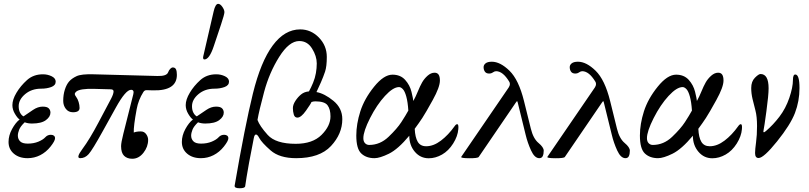

<svg xmlns="http://www.w3.org/2000/svg" viewBox="-20 -811 4205 998"><path d="M24.4 -73.2Q24.4 -106.9 42.7 -140.4Q61 -173.8 82 -189.9Q71.3 -196.3 57.9 -218.8Q44.4 -241.2 44.4 -264.6Q44.4 -293.5 65.7 -329.1Q86.9 -364.7 120.4 -394.8Q153.8 -424.8 203.1 -424.8Q227.5 -424.8 248.5 -414.6Q269.5 -404.3 269.5 -386.7Q269.5 -367.2 246.3 -358.6Q223.1 -350.1 193.8 -350.1Q144.5 -350.1 110.8 -321.8Q77.1 -293.5 77.1 -258.8Q77.1 -239.3 84.2 -225.6Q91.3 -211.9 102.1 -206.1Q126.5 -222.7 151.6 -239.7Q176.8 -256.8 202.1 -256.8Q224.6 -256.8 233.4 -247.8Q242.2 -238.8 242.2 -225.6Q242.2 -204.1 218.5 -186.5Q194.8 -168.9 146 -168.9Q125.5 -168.9 108.4 -175.3Q86.4 -154.3 79.6 -137Q72.8 -119.6 72.8 -106Q72.8 -88.4 84.5 -76.4Q96.2 -64.5 124 -64.5Q155.3 -64.5 179.7 -74.7Q204.1 -85 215.6 -97.7Q227.1 -110.4 244.1 -110.4Q254.4 -110.4 260.3 -105.7Q266.1 -101.1 266.1 -92.3Q266.1 -78.6 242.9 -49.3Q219.7 -20 189 -4.4Q158.2 11.2 123.5 11.2Q79.6 11.2 52 -12.2Q24.4 -35.6 24.4 -73.2Z M556.2 -346.7 469.2 -349.1Q396.5 -351.1 376.5 -335Q368.7 -328.6 368.7 -321.8Q368.7 -316.9 376.2 -306.9Q383.8 -296.9 388.7 -280.8Q393.6 -264.6 393.6 -250Q393.6 -227.5 359.4 -227.5Q335.9 -227.5 322.3 -245.1Q308.6 -262.7 308.6 -286.6Q308.6 -318.4 317.1 -345.2Q325.7 -372.1 339.4 -387.7Q353 -403.3 377.9 -415Q402.8 -426.8 467.3 -424.8L798.3 -416Q846.7 -414.6 854 -435.5Q857.9 -446.3 865 -453.4Q872.1 -460.4 877.9 -460.4Q890.6 -460.4 895 -450.2Q899.4 -439.9 899.4 -421.9Q899.4 -338.4 775.4 -341.3L742.2 -342.3Q731.4 -342.8 725.1 -332.5Q699.2 -291.5 690.4 -243.7Q673.8 -154.3 675.3 -122.1Q689.5 -127.9 711.9 -127.9Q729.5 -127.9 739.7 -113.8Q750 -99.6 750 -84Q750 -47.9 725.6 -16.8Q701.2 14.2 667.5 14.2Q640.6 14.2 625 -1.2Q609.4 -16.6 609.4 -51.3Q609.4 -69.3 621.1 -115.7L672.9 -321.3Q678.7 -344.2 661.1 -344.2Q633.3 -344.2 582 -251.5L514.6 -129.9Q460 -31.2 440.9 -10Q421.9 11.2 397.2 11.2Q372.6 11.2 409.2 -37.8Q445.8 -86.9 492.2 -174.8L557.6 -298.3Q570.3 -322.8 570.3 -335.9Q570.3 -346.2 556.2 -346.7Z M925.3 -73.2Q925.3 -106.9 943.6 -140.4Q961.9 -173.8 982.9 -189.9Q972.2 -196.3 958.7 -218.8Q945.3 -241.2 945.3 -264.6Q945.3 -293.5 966.6 -329.1Q987.8 -364.7 1021.2 -394.8Q1054.7 -424.8 1104 -424.8Q1128.4 -424.8 1149.4 -414.6Q1170.4 -404.3 1170.4 -386.7Q1170.4 -367.2 1147.2 -358.6Q1124 -350.1 1094.7 -350.1Q1045.4 -350.1 1011.7 -321.8Q978 -293.5 978 -258.8Q978 -239.3 985.1 -225.6Q992.2 -211.9 1002.9 -206.1Q1027.3 -222.7 1052.5 -239.7Q1077.6 -256.8 1103 -256.8Q1125.5 -256.8 1134.3 -247.8Q1143.1 -238.8 1143.1 -225.6Q1143.1 -204.1 1119.4 -186.5Q1095.7 -168.9 1046.9 -168.9Q1026.4 -168.9 1009.3 -175.3Q987.3 -154.3 980.5 -137Q973.6 -119.6 973.6 -106Q973.6 -88.4 985.4 -76.4Q997.1 -64.5 1024.9 -64.5Q1056.2 -64.5 1080.6 -74.7Q1105 -85 1116.5 -97.7Q1127.9 -110.4 1145 -110.4Q1155.3 -110.4 1161.1 -105.7Q1167 -101.1 1167 -92.3Q1167 -78.6 1143.8 -49.3Q1120.6 -20 1089.8 -4.4Q1059.1 11.2 1024.4 11.2Q980.5 11.2 952.9 -12.2Q925.3 -35.6 925.3 -73.2ZM1042.5 -502Q1035.6 -502 1035.6 -512.2Q1035.6 -515.6 1036.6 -518.6L1090.8 -752.9Q1099.6 -790.5 1113.8 -791Q1125 -791 1135.7 -775.4Q1146.5 -759.8 1146.5 -748Q1146.5 -736.3 1128.9 -683.6L1091.3 -571.3Q1068.4 -502 1042.5 -502Z M1540.5 -658.2Q1596.2 -658.2 1637.5 -616Q1678.7 -573.7 1678.7 -515.1Q1678.7 -465.8 1669.7 -438.7Q1660.6 -411.6 1648.2 -383.3Q1635.7 -355 1625 -332.5Q1667 -324.7 1713.1 -286.9Q1759.3 -249 1759.3 -191.4Q1759.3 -115.2 1700.4 -52Q1641.6 11.2 1519.5 11.2Q1432.6 11.2 1386.5 -29.3Q1340.3 -69.8 1327.6 -93.8Q1318.4 -111.8 1310.5 -111.8Q1302.7 -111.8 1299.3 -93.3Q1290 -48.3 1274.4 36.1Q1259.3 120.6 1254.4 157.2Q1252.9 167.5 1225.3 167.5Q1197.8 167.5 1199.7 153.8Q1253.4 -157.7 1294.4 -324.2Q1335.4 -490.7 1397.5 -574.5Q1459.5 -658.2 1540.5 -658.2ZM1602.1 -558.6Q1578.1 -597.7 1535.6 -597.7Q1482.9 -597.7 1431.4 -515.6Q1379.9 -433.6 1353 -333.7Q1326.2 -233.9 1318.4 -187.5Q1329.6 -156.2 1371.3 -109.9Q1413.1 -63.5 1517.1 -63.5Q1605 -63.5 1651.4 -109.9Q1697.8 -156.2 1697.8 -206.1Q1697.8 -243.2 1682.6 -263.7Q1667.5 -284.2 1618.7 -284.2Q1609.4 -284.2 1599.1 -280.8Q1595.7 -271.5 1570.3 -235.6Q1544.9 -199.7 1525.9 -199.7Q1511.7 -199.7 1507.1 -215.6Q1502.4 -231.4 1502.4 -249Q1502.4 -266.6 1515.4 -286.6Q1528.3 -306.6 1545.2 -320.3Q1562 -334 1585.9 -335.9Q1597.2 -356 1607.4 -380.9Q1617.7 -405.8 1622.1 -431.4Q1626.5 -457 1626.5 -481.4Q1626.5 -519.5 1602.1 -558.6Z M2208.5 11.7Q2165 11.7 2136.2 -22.2Q2107.4 -56.2 2107.4 -105.5Q2048.8 -35.2 2001.5 -12Q1954.1 11.2 1926.3 11.2Q1883.8 11.2 1857.9 -13.2Q1832 -37.6 1832 -106.4Q1832 -166.5 1853 -232.2Q1874 -297.9 1924.6 -360.4Q1975.1 -422.9 2020 -422.9Q2061.5 -422.9 2085.9 -395.8Q2110.4 -368.7 2118.9 -333.5Q2127.4 -298.3 2128.4 -286.1Q2140.6 -308.1 2151.9 -335.7Q2163.1 -363.3 2174.1 -382.6Q2185.1 -401.9 2202.6 -417.5Q2220.2 -433.1 2238.8 -433.1Q2252.9 -433.1 2259.8 -423.1Q2266.6 -413.1 2266.6 -392.1Q2266.6 -358.4 2229.5 -291.3Q2192.4 -224.1 2175.3 -198Q2158.2 -171.9 2135.7 -141.6Q2137.7 -97.2 2151.4 -74Q2165 -50.8 2195.3 -50.8Q2233.4 -50.8 2272 -80.1Q2310.5 -109.4 2342.8 -154.8Q2350.1 -165.5 2356.4 -165.5Q2362.8 -165.5 2362.8 -149.9Q2362.8 -145.5 2362.3 -139.6Q2359.4 -103 2335.4 -64.9Q2311.5 -26.9 2277.6 -7.6Q2243.7 11.7 2208.5 11.7ZM1868.7 -92.8Q1868.7 -75.7 1877.4 -66.7Q1886.2 -57.6 1898.9 -57.6Q1955.6 -57.6 1999.8 -99.9Q2043.9 -142.1 2066.2 -176.3Q2088.4 -210.4 2102.5 -236.3Q2099.6 -281.2 2091.8 -309.3Q2084 -337.4 2073.7 -347.9Q2063.5 -358.4 2054.2 -358.4Q2023.4 -358.4 1981 -312.3Q1938.5 -266.1 1903.6 -197.3Q1868.7 -128.4 1868.7 -92.8Z M2377.4 4.4 2624 -356Q2630.4 -365.7 2630.4 -373.8Q2630.4 -381.8 2626.5 -387.2Q2593.8 -440.9 2558.6 -440.9Q2550.8 -440.9 2542.2 -434.8Q2533.7 -428.7 2522.5 -428.7Q2507.3 -428.7 2500.5 -438.5Q2493.7 -448.2 2493.7 -461.9Q2493.7 -473.6 2504.2 -481.9Q2514.6 -490.2 2536.6 -490.2Q2580.1 -490.2 2628.2 -443.4Q2676.3 -396.5 2703.6 -286.1L2739.3 -142.1Q2752 -90.3 2779.1 -67.9Q2806.2 -45.4 2806.2 -27.8Q2806.2 -10.3 2801 0.5Q2795.9 11.2 2783.2 11.2Q2758.8 11.2 2740.5 -28.8Q2722.2 -68.8 2712.4 -109.9L2671.4 -276.9Q2669.4 -285.2 2667.7 -285.2Q2666 -285.2 2660.2 -276.4L2468.3 4.9Q2463.4 11.7 2418.5 11.5Q2373.5 11.2 2377.4 4.4Z M2825.2 4.4 3071.8 -356Q3078.1 -365.7 3078.1 -373.8Q3078.1 -381.8 3074.2 -387.2Q3041.5 -440.9 3006.3 -440.9Q2998.5 -440.9 2990 -434.8Q2981.4 -428.7 2970.2 -428.7Q2955.1 -428.7 2948.2 -438.5Q2941.4 -448.2 2941.4 -461.9Q2941.4 -473.6 2951.9 -481.9Q2962.4 -490.2 2984.4 -490.2Q3027.8 -490.2 3075.9 -443.4Q3124 -396.5 3151.4 -286.1L3187 -142.1Q3199.7 -90.3 3226.8 -67.9Q3253.9 -45.4 3253.9 -27.8Q3253.9 -10.3 3248.8 0.5Q3243.7 11.2 3231 11.2Q3206.5 11.2 3188.2 -28.8Q3169.9 -68.8 3160.2 -109.9L3119.1 -276.9Q3117.2 -285.2 3115.5 -285.2Q3113.8 -285.2 3107.9 -276.4L2916 4.9Q2911.1 11.7 2866.2 11.5Q2821.3 11.2 2825.2 4.4Z M3682.6 11.7Q3639.2 11.7 3610.4 -22.2Q3581.5 -56.2 3581.5 -105.5Q3522.9 -35.2 3475.6 -12Q3428.2 11.2 3400.4 11.2Q3357.9 11.2 3332 -13.2Q3306.2 -37.6 3306.2 -106.4Q3306.2 -166.5 3327.1 -232.2Q3348.1 -297.9 3398.7 -360.4Q3449.2 -422.9 3494.1 -422.9Q3535.6 -422.9 3560.1 -395.8Q3584.5 -368.7 3593 -333.5Q3601.6 -298.3 3602.5 -286.1Q3614.7 -308.1 3626 -335.7Q3637.2 -363.3 3648.2 -382.6Q3659.2 -401.9 3676.8 -417.5Q3694.3 -433.1 3712.9 -433.1Q3727.1 -433.1 3733.9 -423.1Q3740.7 -413.1 3740.7 -392.1Q3740.7 -358.4 3703.6 -291.3Q3666.5 -224.1 3649.4 -198Q3632.3 -171.9 3609.9 -141.6Q3611.8 -97.2 3625.5 -74Q3639.2 -50.8 3669.4 -50.8Q3707.5 -50.8 3746.1 -80.1Q3784.7 -109.4 3816.9 -154.8Q3824.2 -165.5 3830.6 -165.5Q3836.9 -165.5 3836.9 -149.9Q3836.9 -145.5 3836.4 -139.6Q3833.5 -103 3809.6 -64.9Q3785.6 -26.9 3751.7 -7.6Q3717.8 11.7 3682.6 11.7ZM3342.8 -92.8Q3342.8 -75.7 3351.6 -66.7Q3360.4 -57.6 3373 -57.6Q3429.7 -57.6 3473.9 -99.9Q3518.1 -142.1 3540.3 -176.3Q3562.5 -210.4 3576.7 -236.3Q3573.7 -281.2 3565.9 -309.3Q3558.1 -337.4 3547.9 -347.9Q3537.6 -358.4 3528.3 -358.4Q3497.6 -358.4 3455.1 -312.3Q3412.6 -266.1 3377.7 -197.3Q3342.8 -128.4 3342.8 -92.8Z M3904.8 -15.6Q3904.8 -34.2 3909.9 -71.3Q3915 -108.4 3915 -155.8Q3915 -205.1 3906.7 -236.6Q3898.4 -268.1 3891.6 -296.6Q3884.8 -325.2 3884.8 -353.5Q3884.8 -387.7 3904.1 -407Q3923.3 -426.3 3933.1 -426.3Q3975.1 -426.3 3975.1 -352.1Q3975.1 -316.4 3963.6 -231.9Q3952.1 -147.5 3949.2 -135.7Q3943.8 -114.3 3961.9 -130.4Q3999 -162.1 4031.5 -204.6Q4064 -247.1 4082.8 -302.2Q4101.6 -357.4 4101.6 -395Q4101.6 -423.8 4113.8 -423.8Q4135.7 -423.8 4135.7 -353Q4135.7 -285.2 4112.1 -223.6Q4088.4 -162.1 4019 -75.9Q3949.7 10.3 3923.3 10.3Q3904.8 10.7 3904.8 -15.6Z"/></svg>

Font: Junicode
Style: Regular
Weight: 400
Designer: Peter S. Baker
Foundry: Briery Creek Software
Version: Version 0.7.2